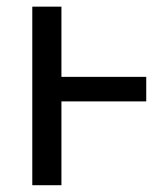

<svg xmlns="http://www.w3.org/2000/svg" viewBox="-20 -544 487 566"><path d="M411.1 -317.4V-245.1H161.1V2H75.2V-524.4H161.1V-317.4Z"/></svg>

Font: irohakakuC Regular
Style: Regular
Weight: 400
Designer: [Source Han Sans]
Ryoko NISHIZUKA Ë•øÂ°öÊ∂ºÂ≠ê (kana & ideographs); Paul D. Hunt (Latin, Greek & Cyrillic); Wenlong ZHAN
Version: Version 1.001.20160904